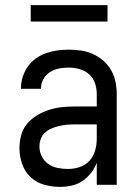

<svg xmlns="http://www.w3.org/2000/svg" viewBox="-20 -722 540 750"><path d="M214 8Q183 8 152.5 -0.5Q122 -9 99.5 -30Q77 -51 66.5 -81.5Q56 -112 56 -143Q56 -168 62.5 -193Q69 -218 85 -237.5Q101 -257 123 -270.5Q145 -284 169 -292Q193 -300 218 -303Q243 -306 269 -306H358V-355Q358 -376 351 -397Q344 -418 328 -432Q312 -446 291 -452Q270 -458 249 -458Q230 -458 211 -454.5Q192 -451 175.5 -440.5Q159 -430 149.5 -413Q140 -396 140 -377V-375H62V-378Q62 -401 69 -422.5Q76 -444 89 -462.5Q102 -481 120.5 -494Q139 -507 160.5 -514.5Q182 -522 204 -525Q226 -528 249 -528Q273 -528 297 -524.5Q321 -521 343 -511Q365 -501 383.5 -485Q402 -469 414 -448Q426 -427 431 -403Q436 -379 436 -355V0H358V-86Q350 -65 335.5 -46.5Q321 -28 302 -15Q283 -2 260 3Q237 8 214 8ZM246 -62Q269 -62 291.5 -69.5Q314 -77 329.5 -94Q345 -111 351.5 -134Q358 -157 358 -180V-236H269Q254 -236 239 -234.5Q224 -233 209.5 -229.5Q195 -226 181 -220Q167 -214 156 -204Q145 -194 139.5 -179.5Q134 -165 134 -150Q134 -130 143 -111.5Q152 -93 168.5 -81.5Q185 -70 205 -66Q225 -62 246 -62ZM400 -638H100V-702H400Z"/></svg>

Font: Iosevka Fixed
Style: Regular
Weight: 400
Monospace: yes
Designer: Belleve Invis
Foundry: Belleve Invis
Version: Version 33.2.4